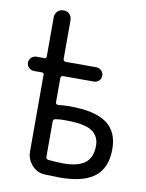

<svg xmlns="http://www.w3.org/2000/svg" viewBox="-85 -811 670 879"><g transform="rotate(10 250.0 -371.5)"><path d="M177.7 -240.2V-76.2Q177.7 -65.4 189.5 -63.5Q220.7 -60.5 257.8 -59.6Q328.1 -59.6 360.4 -85.4Q392.6 -111.3 392.6 -165Q392.6 -209 358.9 -232.4Q325.2 -255.9 231.4 -255.9Q208 -255.9 189.5 -252.9Q177.7 -251 177.7 -240.2ZM53.7 -453.1Q40 -453.1 29.8 -462.9Q19.5 -472.7 19.5 -486.3Q19.5 -500 29.8 -509.8Q40 -519.5 53.7 -519.5H90.8Q99.6 -519.5 99.6 -529.3V-710.9Q99.6 -727.5 110.8 -738.8Q122.1 -750 139.2 -750Q156.2 -750 167 -738.8Q177.7 -727.5 177.7 -710.9V-531.2Q177.7 -520.5 189.5 -519.5H332Q344.7 -519.5 355 -509.8Q365.2 -500 365.2 -485.8Q365.2 -471.7 355.5 -462.4Q345.7 -453.1 332 -453.1H189.5Q178.7 -453.1 177.7 -442.4V-329.1Q177.7 -324.2 181.6 -321.3Q185.5 -318.4 190.4 -319.3Q216.8 -322.3 243.2 -322.3Q360.4 -322.3 414.6 -283.2Q468.8 -244.1 468.8 -163.1Q468.8 -75.2 416 -34.2Q363.3 6.8 254.9 6.8Q233.4 6.8 183.6 4.9Q147.5 2.9 123.5 -24.4Q99.6 -51.8 99.6 -87.9V-444.3Q99.6 -453.1 90.8 -453.1Z"/></g></svg>

Font: Rounded-X Mgen+ 1m regular
Style: Regular
Weight: 400
Designer: [Source Han Sans]
Ryoko NISHIZUKA  (kana & ideographs); Paul D. Hunt (Latin, Greek & Cyrillic); Wenlong ZHANG  (bopomofo
Version: Version 1.059.20150602